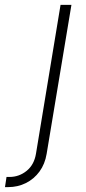

<svg xmlns="http://www.w3.org/2000/svg" viewBox="-116 -559 351 783"><path d="M130.9 -539.1H175.3L74.2 68.4Q67.4 109.9 45.2 140.4Q22.9 170.9 -10.3 187.5Q-43.5 204.1 -83 204.1H-95.7L-89.4 162.6H-77.1Q-38.1 162.6 -7.3 137.7Q23.4 112.8 30.8 67.4Z"/></svg>

Font: Inter 18pt ExtraLight
Style: Italic
Weight: 250
Italic angle: -9.3988°
Designer: Rasmus Andersson
Foundry: rsms
Version: Version 4.001;git-66647c0bb